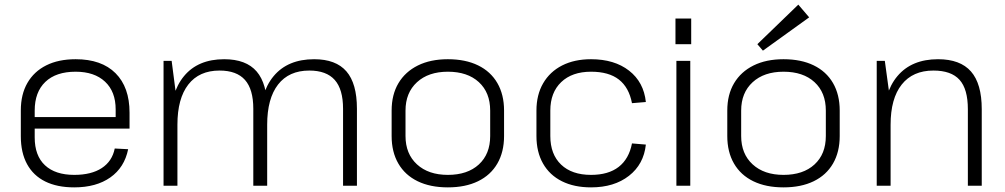

<svg xmlns="http://www.w3.org/2000/svg" viewBox="-20 -803 4344 830"><path d="M301 7Q227 7 175.5 -18.5Q124 -44 97 -93.5Q70 -143 70 -214V-326Q70 -395 98.5 -444.5Q127 -494 180 -520.5Q233 -547 307 -547Q419 -547 479.5 -486.5Q540 -426 540 -316V-247H118V-297H491L480 -277V-330Q480 -407 434 -450Q388 -493 307 -493Q222 -493 176 -449Q130 -405 130 -325V-209Q130 -130 174.5 -88.5Q219 -47 301 -47Q375 -47 420 -76.5Q465 -106 476 -161L534 -158Q518 -79 457 -36Q396 7 301 7Z M1463 -333Q1463 -417 1427 -457.5Q1391 -498 1317 -498Q1229 -498 1182 -437.5Q1135 -377 1135 -264L1102 -199V-264Q1102 -401 1163 -474Q1224 -547 1338 -547Q1432 -547 1477.5 -494.5Q1523 -442 1523 -333V0H1463ZM687 -540H722L747 -347V0H687ZM1075 -333Q1075 -417 1039 -457.5Q1003 -498 929 -498Q841 -498 794 -437.5Q747 -377 747 -264L715 -199V-264Q715 -401 775.5 -474Q836 -547 949 -547Q1044 -547 1089.5 -494Q1135 -441 1135 -333V0H1075Z M1916 7Q1840 7 1785.5 -19.5Q1731 -46 1702 -96Q1673 -146 1673 -215V-325Q1673 -394 1702.5 -443.5Q1732 -493 1786.5 -520Q1841 -547 1916 -547Q1992 -547 2046.5 -520.5Q2101 -494 2130 -444Q2159 -394 2159 -325V-215Q2159 -146 2130 -96Q2101 -46 2046.5 -19.5Q1992 7 1916 7ZM1916 -47Q2001 -47 2050 -92Q2099 -137 2099 -215V-325Q2099 -403 2050 -448Q2001 -493 1916 -493Q1832 -493 1782.5 -447.5Q1733 -402 1733 -325V-215Q1733 -138 1782.5 -92.5Q1832 -47 1916 -47Z M2535 7Q2462 7 2409 -19.5Q2356 -46 2327.5 -96Q2299 -146 2299 -215V-325Q2299 -393 2328 -443Q2357 -493 2410 -520Q2463 -547 2535 -547Q2636 -547 2699.5 -497.5Q2763 -448 2772 -362L2712 -357Q2699 -425 2655.5 -459Q2612 -493 2535 -493Q2453 -493 2406 -448Q2359 -403 2359 -325V-215Q2359 -136 2405.5 -91.5Q2452 -47 2535 -47Q2610 -47 2654.5 -81.5Q2699 -116 2712 -183L2772 -178Q2763 -93 2699 -43Q2635 7 2535 7Z M2964 -540V0H2904V-540ZM2968 -723V-612H2900V-723Z M3367 7Q3291 7 3236.5 -19.5Q3182 -46 3153 -96Q3124 -146 3124 -215V-325Q3124 -394 3153.5 -443.5Q3183 -493 3237.5 -520Q3292 -547 3367 -547Q3443 -547 3497.5 -520.5Q3552 -494 3581 -444Q3610 -394 3610 -325V-215Q3610 -146 3581 -96Q3552 -46 3497.5 -19.5Q3443 7 3367 7ZM3367 -47Q3452 -47 3501 -92Q3550 -137 3550 -215V-325Q3550 -403 3501 -448Q3452 -493 3367 -493Q3283 -493 3233.5 -447.5Q3184 -402 3184 -325V-215Q3184 -138 3233.5 -92.5Q3283 -47 3367 -47ZM3478 -728 3278 -584 3254 -612 3431 -783Z M4164 -331Q4164 -418 4128 -458Q4092 -498 4015 -498Q3926 -498 3878 -437.5Q3830 -377 3830 -264L3798 -199V-264Q3798 -401 3859.5 -474Q3921 -547 4035 -547Q4131 -547 4177.5 -494Q4224 -441 4224 -331V0H4164ZM3770 -540H3805L3830 -357V0H3770Z"/></svg>

Font: Pathway Extreme 8pt Thin
Style: Regular
Weight: 100
Version: Version 1.001;gftools[0.9.26]